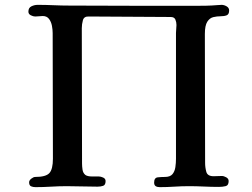

<svg xmlns="http://www.w3.org/2000/svg" viewBox="-20 -774 1040 791"><path d="M924 -731Q924 -742 913.5 -748Q903 -754 893 -754Q889 -754 885 -753.5Q881 -753 876 -753Q853 -751 830 -750.5Q807 -750 784 -750H590Q509 -750 428.5 -750.5Q348 -751 267 -751Q234 -751 201 -752.5Q168 -754 135 -754Q122 -754 109.5 -748Q97 -742 97 -726Q97 -716 107 -711Q117 -706 125 -706Q133 -706 141 -707Q149 -708 156 -708Q173 -708 182 -696Q191 -684 194 -667.5Q197 -651 197 -638Q197 -508 197.5 -378.5Q198 -249 198 -120Q198 -77 183.5 -61Q169 -45 125 -45Q118 -45 109 -38Q100 -31 100 -23Q100 -10 108 -6.5Q116 -3 126 -3Q158 -3 190.5 -5Q223 -7 255 -7Q287 -7 318.5 -6Q350 -5 382 -5Q395 -5 405 -8.5Q415 -12 415 -28Q415 -38 405 -42.5Q395 -47 387 -47Q377 -47 359 -47Q341 -47 332 -53Q322 -61 320 -75Q318 -89 318 -100Q318 -240 317.5 -379.5Q317 -519 317 -658Q317 -674 321.5 -690.5Q326 -707 346 -706L683 -704Q698 -704 702.5 -693.5Q707 -683 707 -671Q707 -663 706 -654.5Q705 -646 705 -638V-120Q705 -103 702.5 -85.5Q700 -68 690.5 -56.5Q681 -45 659 -45Q646 -45 630.5 -43.5Q615 -42 615 -22Q615 -11 621.5 -7Q628 -3 638 -3Q668 -3 698 -5Q728 -7 758 -7Q789 -7 820 -5.5Q851 -4 882 -4Q896 -4 909 -7Q922 -10 922 -28Q922 -38 912 -43.5Q902 -49 894 -49Q886 -49 877 -48.5Q868 -48 860 -48Q835 -48 830 -66Q825 -84 825 -103Q825 -236 824.5 -368.5Q824 -501 824 -634Q824 -669 834 -684.5Q844 -700 859 -703.5Q874 -707 889 -707Q904 -707 914 -711Q924 -715 924 -731Z"/></svg>

Font: UoqMunThenKhung
Style: Regular
Weight: 400
Designer: Font-Kai, 金井和夫, 宇文滿月
Foundry: Kazuo Kanai, Moonlit Owen
Version: Version 1.197